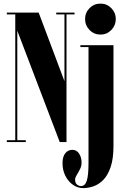

<svg xmlns="http://www.w3.org/2000/svg" viewBox="-20 -768 677 1038"><path d="M17 0V-10H62.5V-690H17V-700H189L328.5 -329V-690H284V-700H383V-690H339.5V0H303L73.5 -602V-10H119.5V0ZM523.5 -581Q488.5 -581 464.2 -605.8Q440 -630.5 440 -665.5Q440 -699.5 464.2 -724Q488.5 -748.5 523.5 -748.5Q557.5 -748.5 581.8 -724Q606 -699.5 606 -665.5Q606 -630.5 581.8 -605.8Q557.5 -581 523.5 -581ZM430 249Q400 249 374.5 231.2Q349 213.5 333.5 182.8Q318 152 318 114.5Q318 79 332.8 60.5Q347.5 42 371.5 42Q394 42 407.5 62.2Q421 82.5 421 111.5Q421 130 412.2 147.2Q403.5 164.5 394.8 178.2Q386 192 386 202Q386 222 396.5 230Q407 238 417.5 238Q440 238 449.2 208.8Q458.5 179.5 458.5 113V-513.5H414.5V-523.5H593.5V20.5Q593.5 90 578.2 134.8Q563 179.5 538.5 204.5Q514 229.5 485.2 239.2Q456.5 249 430 249Z"/></svg>

Font: Imbue 100pt ExtraBold
Style: Regular
Weight: 800
Designer: Tyler Finck
Foundry: Etcetera Type Company
Version: Version 1.102; ttfautohint (v1.8.3)